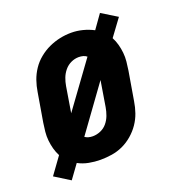

<svg xmlns="http://www.w3.org/2000/svg" viewBox="-126 -672 744 814"><g transform="rotate(-20 245.5 -265.0)"><path d="M60 48 -9 5 46 -71Q37 -88 32 -106.5Q27 -125 25 -144.5Q23 -164 25 -184Q27 -204 30 -223L52 -353Q56 -379 64.5 -403.5Q73 -428 88 -450.5Q103 -473 124.5 -490.5Q146 -508 170 -519Q194 -530 219.5 -535.5Q245 -541 271 -541Q297 -541 322.5 -534.5Q348 -528 371 -516L415 -578L485 -535L429 -459Q438 -442 443 -423.5Q448 -405 450 -385.5Q452 -366 450 -346Q448 -326 445 -307L423 -177Q419 -151 410.5 -126.5Q402 -102 387 -80Q372 -58 351 -40Q330 -22 306 -11Q282 0 256 4Q230 8 205 8Q179 8 153 3Q127 -2 105 -14ZM155 -220 302 -422Q295 -428 285.5 -430.5Q276 -433 266 -433Q248 -433 231 -425Q214 -417 202 -402.5Q190 -388 183.5 -371Q177 -354 174 -336ZM208 -97Q226 -97 243.5 -104.5Q261 -112 273 -126.5Q285 -141 291.5 -158.5Q298 -176 301 -194L320 -310L173 -107Q180 -102 189 -99.5Q198 -97 208 -97Z"/></g></svg>

Font: Iosevka Curly XBdObl
Style: Regular
Weight: 800
Italic angle: -9°
Monospace: yes
Designer: Belleve Invis
Foundry: Belleve Invis
Version: Version 11.1.0; ttfautohint (v1.8.3)